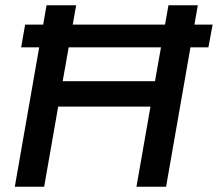

<svg xmlns="http://www.w3.org/2000/svg" viewBox="-20 -706 824 726"><path d="M36 0 156 -686H268L217 -399H566L617 -686H728L608 0H496L549 -303H200L147 0ZM60 -527 75 -613H784L768 -527Z"/></svg>

Font: Archivo SemiBold Medium
Style: Italic
Weight: 500
Italic angle: -10°
Version: Version 2.001